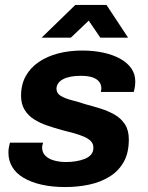

<svg xmlns="http://www.w3.org/2000/svg" viewBox="-20 -743 596 775"><path d="M243 12Q191 12 148.5 2.5Q106 -7 75.5 -25Q45 -43 29.5 -69Q14 -95 14 -127Q14 -138 16 -149Q18 -160 20 -167H154Q152 -162 151 -156.5Q150 -151 150 -148Q150 -127 163.5 -114Q177 -101 199 -95Q221 -89 247 -89Q266 -89 285.5 -92Q305 -95 321.5 -101.5Q338 -108 347.5 -119Q357 -130 357 -147Q357 -163 346.5 -173.5Q336 -184 318.5 -191.5Q301 -199 278 -205.5Q255 -212 230 -218Q201 -226 171.5 -236Q142 -246 118 -261Q94 -276 79.5 -299.5Q65 -323 65 -356Q65 -402 84 -436Q103 -470 137 -493Q171 -516 215.5 -527.5Q260 -539 312 -539Q358 -539 397 -530.5Q436 -522 465 -506Q494 -490 510 -467Q526 -444 526 -414Q526 -400 523.5 -387.5Q521 -375 520 -372H387Q388 -377 388.5 -380.5Q389 -384 389 -387Q389 -403 379 -414.5Q369 -426 351 -431.5Q333 -437 306 -437Q283 -437 265 -433.5Q247 -430 234 -423Q221 -416 214.5 -406Q208 -396 208 -385Q208 -367 224.5 -356.5Q241 -346 268 -339Q295 -332 326 -322Q356 -314 386.5 -304.5Q417 -295 443 -280Q469 -265 484.5 -241Q500 -217 500 -180Q500 -126 479.5 -89.5Q459 -53 423 -30.5Q387 -8 341 2Q295 12 243 12ZM148 -591 284 -723H410L497 -591H385L316 -692H372L266 -591Z"/></svg>

Font: Archivo SemiBold
Style: Bold Italic
Weight: 700
Italic angle: -10°
Version: Version 2.001